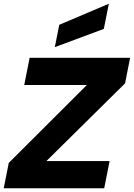

<svg xmlns="http://www.w3.org/2000/svg" viewBox="-33 -1010 718 1030"><path d="M638 -563 216 -146H555L526 0H-13L14 -136L433 -554H97L126 -700H665ZM551 -990 524 -855 261 -757 285 -877Z"/></svg>

Font: Albert Sans Black
Style: Italic
Weight: 900
Italic angle: -11.25°
Designer: Andreas Rasmussen
Foundry: a.Foundry
Version: Version 1.025